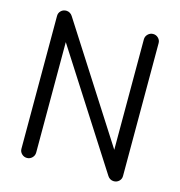

<svg xmlns="http://www.w3.org/2000/svg" viewBox="-112 -869 910 969"><g transform="rotate(15 342.5 -384.5)"><path d="M76.9 -37.4V-731.9Q76.9 -747.6 88 -758.4Q99.1 -769.3 115.5 -769.3Q126.2 -769.3 134.9 -763.9Q143.6 -758.5 148.4 -750.5L530.8 -153.8V-730.7Q530.8 -746.6 542.2 -757.9Q553.7 -769.3 569.3 -769.3Q585.2 -769.3 596.4 -758.3Q607.7 -747.3 607.7 -731.9V-37.4Q607.7 -21.7 596.6 -10.9Q585.4 0 569.3 0Q558.6 0 549.9 -5.2Q541.3 -10.5 536.4 -18.6L153.8 -615.5V-38.6Q153.8 -22.7 142.5 -11.4Q131.1 0 115.5 0Q99.6 0 88.3 -11Q76.9 -22 76.9 -37.4Z"/></g></svg>

Font: Tecnico
Style: Grueso
Weight: 700
Version: Version 1.3